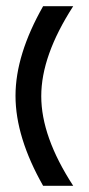

<svg xmlns="http://www.w3.org/2000/svg" viewBox="-20 -599 286 619"><path d="M113 -289C113 -376 147 -472 216 -579H119C60 -475 30 -379 30 -290C30 -201 60 -104 119 0H216C147 -106 113 -202 113 -289Z"/></svg>

Font: Kunika
Style: Regular
Weight: 400
Designer: Leo Kuroshita
Foundry: kurogedelic
Version: Version 1.000;PS 001.000;hotconv 1.0.88;makeotf.lib2.5.64775